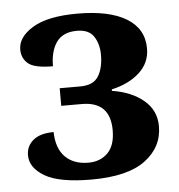

<svg xmlns="http://www.w3.org/2000/svg" viewBox="-45 -589 597 641"><g transform="rotate(-5 253.5 -268.0)"><path d="M237 10Q129 10 80.5 -18.5Q32 -47 32 -89Q32 -120 55.5 -139.5Q79 -159 124 -159Q125 -104 153.5 -75.5Q182 -47 231 -47Q271 -47 296 -72Q321 -97 321 -148Q321 -244 226 -244H157V-303H226Q270 -303 287 -330.5Q304 -358 304 -402Q304 -438 287.5 -463.5Q271 -489 231 -489Q184 -489 162.5 -459Q141 -429 141 -378Q79 -378 58 -396Q37 -414 37 -443Q37 -485 87.5 -515.5Q138 -546 237 -546Q344 -546 401.5 -511Q459 -476 459 -410Q459 -362 423.5 -329.5Q388 -297 330 -284V-279Q395 -269 435.5 -235Q476 -201 476 -148Q476 -78 417 -34Q358 10 237 10Z"/></g></svg>

Font: Noto Serif
Style: Bold
Weight: 700
Designer: Monotype Design Team
Foundry: Monotype Imaging Inc.
Version: Version 2.014